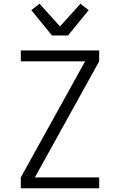

<svg xmlns="http://www.w3.org/2000/svg" viewBox="-20 -1004 640 1024"><path d="M91 0V-58L434 -677H91V-735H509V-677L166 -58H509V0ZM257 -815 147 -950 191 -984 300 -863 409 -984 453 -950 343 -815Z"/></svg>

Font: Iosevka Aile Light
Style: Regular
Weight: 300
Designer: Belleve Invis
Foundry: Belleve Invis
Version: Version 27.3.5; ttfautohint (v1.8.4)